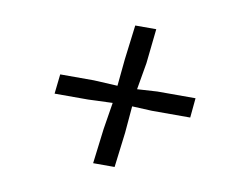

<svg xmlns="http://www.w3.org/2000/svg" viewBox="-58 -627 784 612"><g transform="rotate(10 334.5 -321.0)"><path d="M291.5 -206.5 305.5 -293.5 226.5 -290.5H118L125 -354H234L311 -350L319.5 -437L333.5 -549H401.5L389.5 -437L374.5 -350L439.5 -354H563L557 -290.5H432.5L368.5 -293.5L361 -206.5L347 -93.5H277.5Z"/></g></svg>

Font: Merriweather 20pt Light
Style: Italic
Weight: 300
Italic angle: -7.8°
Version: Version 2.101